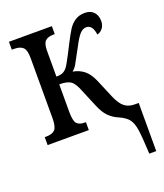

<svg xmlns="http://www.w3.org/2000/svg" viewBox="-138 -634 795 933"><g transform="rotate(-20 259.0 -167.0)"><path d="M393 -8Q364 -20 343.5 -41Q323 -62 307 -101L269 -192Q253 -233 234.5 -245.5Q216 -258 176 -258V-114Q176 -70 188 -55.5Q200 -41 229 -41H235V0H22V-41H29Q61 -41 75 -55.5Q89 -70 89 -115V-427Q89 -467 74.5 -481Q60 -495 29 -495H17V-536H239V-495H234Q204 -495 190 -482Q176 -469 176 -432V-298Q197 -298 209 -303.5Q221 -309 231 -321Q242 -335 266 -382Q285 -419 289 -427Q311 -470 325 -492Q339 -514 360 -528Q381 -542 411 -542Q440 -542 456.5 -524.5Q473 -507 473 -478Q473 -456 461.5 -441Q450 -426 433 -422Q426 -474 394 -474Q375 -474 359.5 -456.5Q344 -439 323 -398L311 -376Q290 -336 280.5 -320Q271 -304 258 -294Q292 -288 316 -268.5Q340 -249 357 -209L397 -114Q415 -73 435.5 -57Q456 -41 488 -41H508V208H472Q468 122 462.5 84Q457 46 442 26.5Q427 7 393 -8Z"/></g></svg>

Font: Noto Serif Cond
Style: Regular
Weight: 400
Width: 3
Designer: Monotype Design Team
Foundry: Monotype Imaging Inc.
Version: Version 1.001